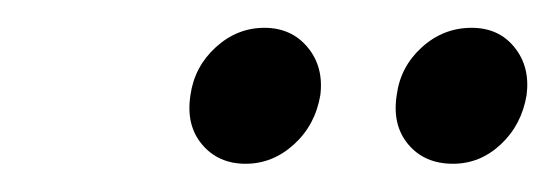

<svg xmlns="http://www.w3.org/2000/svg" viewBox="-20 -721 393 136"><path d="M154 -605Q173.1 -605 188.2 -618.7Q203.3 -632.4 206.9 -653.6Q209.4 -673.7 197.9 -687.5Q186.4 -701.3 167.3 -701.3Q147.9 -701.3 132.8 -687.5Q117.7 -673.7 114.9 -653.6Q111.6 -632.4 123.1 -618.7Q134.6 -605 154 -605ZM300.9 -605Q320 -605 334.7 -618.7Q349.4 -632.4 353 -653.6Q355.6 -673.7 344.4 -687.5Q333.3 -701.3 314.1 -701.3Q294 -701.3 278.8 -687.5Q263.6 -673.7 261 -653.6Q257.7 -632.4 269.2 -618.7Q280.7 -605 300.9 -605Z"/></svg>

Font: Secuela ExtLt
Style: Italic
Weight: 200
Italic angle: -8°
Designer: Fernando Haro
Foundry: deFharo
Version: Version 1.704